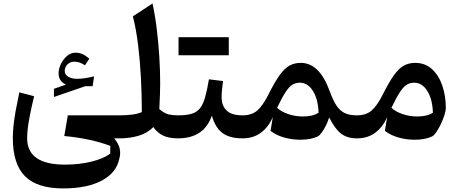

<svg xmlns="http://www.w3.org/2000/svg" viewBox="-20 -784 2599 1088"><path d="M173.3 -238.8Q158.2 -175.8 149.7 -132.3Q141.1 -88.9 137.5 -57.9Q133.8 -26.9 133.8 -1Q133.8 148.9 348.1 148.9Q429.2 148.9 497.6 132.1Q565.9 115.2 604.5 86.9L605 42.5Q491.7 0.5 344.2 -13.2L364.3 -130.4H657.2V0H627.4Q651.9 30.8 658.2 57.9Q664.6 85 656.2 115.2Q640.1 194.8 556.9 239.3Q473.6 283.7 337.4 283.7Q190.4 283.7 121.6 214.6Q52.7 145.5 52.7 -2Q52.7 -35.2 56.4 -70.8Q60.1 -106.4 68.1 -152.1Q76.2 -197.8 89.4 -260.7ZM346.7 -381.3Q346.7 -360.4 367.4 -348.9Q388.2 -337.4 416.5 -337.4Q457 -337.4 513.2 -351.1L504.9 -295.4H462.9L285.6 -234.4V-280.8L354 -304.7Q312 -323.2 312 -368.7Q312 -394.5 325.2 -421.6Q338.4 -448.7 359.9 -467Q381.3 -485.4 406.2 -485.4Q427.7 -485.4 445.1 -478.5Q462.4 -471.7 486.3 -451.7L461.4 -414.1Q430.2 -434.6 402.8 -434.6Q377.4 -434.6 362.1 -418.9Q346.7 -403.3 346.7 -381.3Z M844.2 -764.2Q858.9 -697.3 868.4 -619.1Q877.9 -541 882.8 -461.7Q887.7 -382.3 887.7 -312Q887.7 -292.5 886.5 -251Q885.3 -209.5 882.8 -165.5Q913.1 -140.6 936.3 -135.5Q959.5 -130.4 988.3 -130.4H988.8V0H988.3Q936.5 0 903.6 -16.1Q870.6 -32.2 849.1 -64Q814.9 -29.3 765.1 -14.6Q715.3 0 657.2 0Q647.9 0 643.6 -7.8Q639.2 -15.6 639.2 -34.7V-95.7Q639.2 -114.7 643.6 -122.6Q647.9 -130.4 657.2 -130.4Q691.9 -130.4 725.8 -134.3Q759.8 -138.2 783.7 -148.9Q783.7 -242.7 778.8 -339.4Q773.9 -436 762.9 -526.4Q752 -616.7 732.9 -691.4Z M991.7 -470.7V-573.2H1276.4V-470.7ZM988.8 0Q979.5 0 975.1 -7.8Q970.7 -15.6 970.7 -34.7V-95.7Q970.7 -114.7 975.1 -122.6Q979.5 -130.4 988.8 -130.4Q1036.1 -130.4 1065.7 -139.2Q1095.2 -147.9 1113 -170.2Q1130.9 -192.4 1142.1 -232.2Q1153.3 -272 1164.1 -334.5L1243.7 -324.7Q1240.2 -298.3 1238 -274.9Q1235.8 -251.5 1235.8 -232.4Q1235.8 -185.5 1263.9 -158Q1292 -130.4 1354 -130.4H1354.5V0H1354Q1280.3 0 1239.7 -31Q1199.2 -62 1180.7 -128.4Q1156.7 -62 1108.6 -31Q1060.5 0 988.8 0Z M1684.6 -427.7Q1790.5 -427.7 1848.6 -266.6Q1867.2 -214.8 1887.2 -185.1Q1907.2 -155.3 1934.6 -142.8Q1961.9 -130.4 2002 -130.4H2002.4V0H2002Q1948.2 0 1913.3 -26.4Q1878.4 -52.7 1845.2 -118.7Q1838.9 -96.7 1827.4 -73.7Q1815.9 -50.8 1803.5 -33.4Q1791 -16.1 1780.3 -10.7Q1742.2 7.8 1681.6 7.8Q1634.3 7.8 1589.6 -4.9Q1544.9 -17.6 1513.2 -42.5L1525.9 -121.1Q1502.9 -65.9 1459.7 -33Q1416.5 0 1354.5 0Q1345.2 0 1340.8 -7.8Q1336.4 -15.6 1336.4 -34.7V-95.7Q1336.4 -114.7 1340.8 -122.6Q1345.2 -130.4 1354.5 -130.4Q1406.2 -130.4 1437.7 -157.7Q1469.2 -185.1 1500.5 -247.1Q1536.1 -318.4 1564.2 -357.7Q1592.3 -397 1620.6 -412.4Q1648.9 -427.7 1684.6 -427.7ZM1679.2 -315.4Q1655.3 -315.4 1636.5 -303.7Q1617.7 -292 1597.7 -261.2Q1577.6 -230.5 1550.3 -173.3Q1571.8 -152.3 1611.3 -138.2Q1650.9 -124 1697.3 -124Q1753.4 -124 1785.2 -145.5Q1782.7 -221.7 1753.4 -268.6Q1724.1 -315.4 1679.2 -315.4Z M2332.5 -427.7Q2389.6 -427.7 2428.2 -392.1Q2466.8 -356.4 2486.6 -298.3Q2506.3 -240.2 2506.3 -172.4Q2506.3 -156.7 2498.5 -132.1Q2490.7 -107.4 2478.5 -81.5Q2466.3 -55.7 2452.9 -36.1Q2439.5 -16.6 2428.2 -10.7Q2390.1 7.8 2329.6 7.8Q2282.2 7.8 2237.5 -4.9Q2192.9 -17.6 2161.1 -42.5L2173.8 -121.1Q2150.9 -65.9 2107.7 -33Q2064.5 0 2002.4 0Q1993.2 0 1988.8 -7.8Q1984.4 -15.6 1984.4 -34.7V-95.7Q1984.4 -114.7 1988.8 -122.6Q1993.2 -130.4 2002.4 -130.4Q2054.2 -130.4 2085.7 -157.7Q2117.2 -185.1 2148.4 -247.1Q2184.1 -318.4 2212.2 -357.7Q2240.2 -397 2268.6 -412.4Q2296.9 -427.7 2332.5 -427.7ZM2327.1 -315.4Q2303.2 -315.4 2284.4 -303.7Q2265.6 -292 2245.6 -261.2Q2225.6 -230.5 2198.2 -173.3Q2219.7 -152.3 2259.3 -138.2Q2298.8 -124 2345.2 -124Q2401.4 -124 2433.1 -145.5Q2430.7 -221.7 2401.4 -268.6Q2372.1 -315.4 2327.1 -315.4Z"/></svg>

Font: Pinar-DS3-FD SemiBold
Style: Regular
Weight: 600
Designer: Amin Abedi
Version: Version 3.000